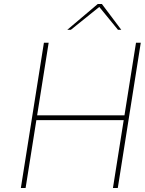

<svg xmlns="http://www.w3.org/2000/svg" viewBox="-20 -947 729 967"><path d="M590.8 -796.9H574.2L480 -912.1L336.9 -796.9H318.8L472.2 -926.8H493.2ZM573.2 0H548.8L603 -341.8H163.1L108.9 0H85L201.2 -731.9H225.1L167 -366.2H606.9L665 -731.9H689Z"/></svg>

Font: Squarion Thin
Style: Italic
Weight: 100
Designer: Natanael Gama
Version: Version 1.00;September 12, 2019;FontCreator 11.5.0.2425 64-b